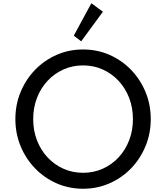

<svg xmlns="http://www.w3.org/2000/svg" viewBox="-20 -1144 1021 1180"><path d="M490.5 16Q404 16 328.5 -17Q253 -50 196 -108.8Q139 -167.5 106.8 -245.2Q74.5 -323 74.5 -412Q74.5 -501.5 106.8 -579Q139 -656.5 196 -715.2Q253 -774 328.5 -807Q404 -840 490.5 -840Q577 -840 652.5 -807Q728 -774 785 -715.2Q842 -656.5 874.2 -579Q906.5 -501.5 906.5 -412Q906.5 -323 874.2 -245.2Q842 -167.5 785 -108.8Q728 -50 652.5 -17Q577 16 490.5 16ZM490.5 -82Q555.5 -82 611.2 -107Q667 -132 708.8 -176.8Q750.5 -221.5 773.8 -281.8Q797 -342 797 -412Q797 -482 773.8 -542.2Q750.5 -602.5 708.8 -647.2Q667 -692 611.2 -717Q555.5 -742 490.5 -742Q425.5 -742 369.8 -717Q314 -692 272.2 -647.2Q230.5 -602.5 207.2 -542.2Q184 -482 184 -412Q184 -342 207.2 -281.8Q230.5 -221.5 272.2 -176.8Q314 -132 369.8 -107Q425.5 -82 490.5 -82ZM479 -890 433.5 -925 541.5 -1124 612.5 -1072Z"/></svg>

Font: Spartan Thin Medium
Style: Regular
Weight: 500
Version: Version 1.004